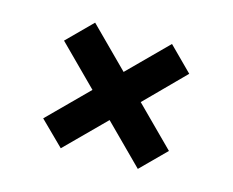

<svg xmlns="http://www.w3.org/2000/svg" viewBox="-63 -587 661 544"><g transform="rotate(15 267.5 -315.5)"><path d="M197 -314 83 -428 155 -500 269 -386 381 -498 450 -429 338 -316 451 -203 379 -131 266 -244 153 -131 83 -200Z"/></g></svg>

Font: Bree Serif
Style: Regular
Weight: 400
Designer: Veronika Burian, Jos Scaglione
Foundry: TypeTogether
Version: Version 1.002